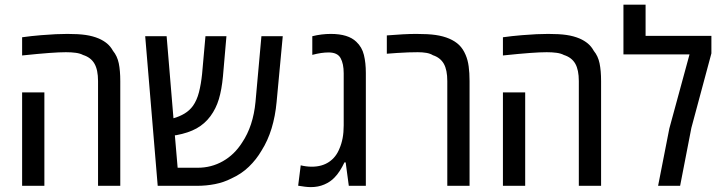

<svg xmlns="http://www.w3.org/2000/svg" viewBox="-20 -783 3046 809"><path d="M393.1 0V-441.4Q393.1 -488.8 377.9 -514.9Q362.8 -541 330.1 -551.3Q317.4 -558.1 299.1 -560.5Q280.8 -563 257.8 -563Q230 -563 186.8 -559.8Q143.6 -556.6 73.2 -549.3V-626Q92.3 -628.9 112.3 -630.9Q132.3 -632.8 153.3 -634.8Q187.5 -637.7 214.8 -638.9Q242.2 -640.1 264.2 -640.1Q310.5 -640.1 340.8 -635.7Q371.1 -631.3 396.5 -620.6Q416.5 -611.8 431.2 -599.6Q445.8 -587.4 456.1 -568.8Q474.1 -546.9 480.5 -516.1Q486.8 -485.4 486.8 -441.4V0ZM73.2 0V-393.6H167V0Z M644.5 0 591.8 -630.4H682.1L710.9 -284.7Q736.8 -292 757.8 -304.7Q778.8 -317.4 793 -336.9Q809.6 -360.4 818.4 -394.5Q827.1 -428.7 831.5 -471.2L845.7 -630.4H934.1L919.4 -460.9Q914.1 -404.8 902.1 -365Q890.1 -325.2 866.7 -293.5Q842.8 -261.2 808.1 -241.9Q773.4 -222.7 722.7 -213.4Q721.2 -213.4 719.7 -213.1Q718.3 -212.9 716.8 -212.9L728.5 -76.2H813Q870.6 -76.2 919.2 -103.8Q967.8 -131.3 1000 -182.1Q1046.9 -251.5 1056.6 -354L1081.5 -630.4H1171.4L1145.5 -353.5Q1140.1 -293.9 1124.3 -241.9Q1108.4 -189.9 1082 -148.4Q1060.1 -110.8 1028.8 -80.6Q997.6 -50.3 954.6 -30.8Q922.9 -14.6 886 -7.3Q849.1 0 809.1 0Z M1290 5.4Q1277.8 5.4 1264.6 3.7Q1251.5 2 1236.3 -0.5L1247.1 -86.4Q1256.3 -84 1268.8 -82.3Q1281.2 -80.6 1293.5 -80.6Q1336.4 -80.6 1366.2 -100.6Q1396 -120.6 1410.2 -156.7Q1418.9 -176.3 1423.6 -200.7Q1428.2 -225.1 1428.2 -254.9V-474.1Q1428.2 -514.6 1415 -538.3Q1401.9 -562 1364.7 -562Q1349.6 -562 1332.8 -559.6Q1315.9 -557.1 1295.9 -551.8V-630.4Q1334.5 -640.1 1374 -640.1Q1410.6 -640.1 1437.5 -631.8Q1464.4 -623.5 1481.4 -606.9Q1505.4 -584.5 1513.4 -551.3Q1521.5 -518.1 1521.5 -475.6V0H1449.7L1436.5 -98.6H1431.2Q1423.3 -81.5 1412.4 -64.2Q1401.4 -46.9 1389.2 -34.7Q1372.1 -16.6 1346.4 -5.6Q1320.8 5.4 1290 5.4Z M1864.7 0V-441.4Q1864.7 -488.3 1850.1 -514.2Q1835.4 -540 1804.2 -550.3Q1792.5 -557.6 1776.1 -560.3Q1759.8 -563 1740.2 -563Q1724.1 -563 1700.7 -562.3Q1677.2 -561.5 1652.8 -559.8Q1628.4 -558.1 1609.9 -556.6V-633.8Q1645.5 -636.7 1676.8 -638.4Q1708 -640.1 1734.4 -640.1Q1784.7 -640.1 1816.2 -635.5Q1847.7 -630.9 1873 -620.1Q1897.9 -609.4 1914.6 -593.3Q1931.2 -577.1 1941.9 -551.8Q1951.2 -530.3 1954.8 -503.2Q1958.5 -476.1 1958.5 -441.4V0Z M2418.9 0V-441.4Q2418.9 -488.8 2403.8 -514.9Q2388.7 -541 2356 -551.3Q2343.3 -558.1 2325 -560.5Q2306.6 -563 2283.7 -563Q2255.9 -563 2212.6 -559.8Q2169.4 -556.6 2099.1 -549.3V-626Q2118.2 -628.9 2138.2 -630.9Q2158.2 -632.8 2179.2 -634.8Q2213.4 -637.7 2240.7 -638.9Q2268.1 -640.1 2290 -640.1Q2336.4 -640.1 2366.7 -635.7Q2397 -631.3 2422.4 -620.6Q2442.4 -611.8 2457 -599.6Q2471.7 -587.4 2481.9 -568.8Q2500 -546.9 2506.3 -516.1Q2512.7 -485.4 2512.7 -441.4V0ZM2099.1 0V-393.6H2192.9V0Z M2752.9 0 2800.3 -241.7 2885.3 -553.7H2606.9V-763.2H2700.2V-631.8H2977.5V-558.1L2893.1 -244.1L2845.7 0Z"/></svg>

Font: Open Sans SemiCondensed Medium
Style: Regular
Weight: 500
Width: 4
Designer: Monotype Design Team
Foundry: Monotype Imaging Inc.
Version: Version 3.000